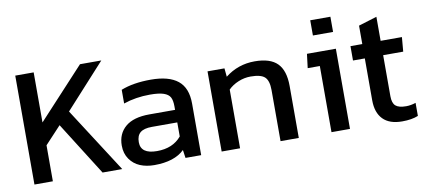

<svg xmlns="http://www.w3.org/2000/svg" viewBox="-64 -886 2482 1118"><g transform="rotate(-10 1177.5 -326.5)"><path d="M63 0V-644H171.9V-348.1L445.8 -644H571.8L335 -383.8L582 0H465.8L267.1 -314.9L171.9 -212.9V0Z M771 9.8Q724.1 9.8 687 -5.6Q649.9 -21 626.5 -54.4Q603 -87.9 603 -134.8Q603 -204.6 650.9 -245.4Q698.7 -286.1 793 -286.1H944.8V-307.1Q944.8 -342.3 934.6 -361.1Q924.3 -379.9 896.2 -389.4Q868.2 -398.9 815.9 -398.9Q731.4 -398.9 659.2 -374V-455.1Q731.4 -483.9 835.9 -483.9Q941.9 -483.9 995.4 -440.9Q1048.8 -397.9 1048.8 -305.2V0H956.1L949.2 -47.9Q890.1 9.8 771 9.8ZM800.3 -67.9Q894 -67.9 944.8 -128.9V-211.9H794.9Q747.6 -211.9 725.8 -193.8Q704.1 -175.8 704.1 -137.2Q704.1 -67.9 800.3 -67.9Z M1169.9 0V-474.1H1270L1274.9 -423.8Q1351.1 -483.9 1449.7 -483.9Q1541.5 -483.9 1583.7 -441.2Q1626 -398.4 1626 -307.1V0H1518.1V-301.8Q1518.1 -357.4 1495.1 -379.2Q1472.2 -400.9 1411.1 -400.9Q1374 -400.9 1338.6 -386.2Q1303.2 -371.6 1278.8 -347.2V0Z M1810.5 -573.2V-663.1H1929.7V-573.2ZM1819.3 0V-391.1H1747.6L1757.8 -474.1H1928.7V0Z M2236.3 9.8Q2161.1 9.8 2123 -29.5Q2085 -68.8 2085 -141.1V-389.2H2015.1V-474.1H2085V-583L2193.4 -616.2V-474.1H2319.3L2312 -389.2H2193.4V-147Q2193.4 -106 2211.9 -89.6Q2230.5 -73.2 2274.4 -73.2Q2301.3 -73.2 2331.1 -83V-5.9Q2293.5 9.8 2236.3 9.8Z"/></g></svg>

Font: Kanit
Style: Regular
Weight: 400
Designer: Katatrad Team
Foundry: CadsonDemak
Version: Version 1.000;PS 001.000;hotconv 1.0.88;makeotf.lib2.5.64775